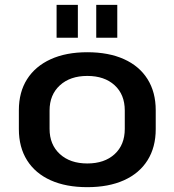

<svg xmlns="http://www.w3.org/2000/svg" viewBox="-20 -765 721 794"><path d="M341 9Q253 9 189.5 -19.5Q126 -48 92 -102Q58 -156 58 -231V-309Q58 -384 92 -437.5Q126 -491 189.5 -520Q253 -549 341 -549Q429 -549 492.5 -520.5Q556 -492 590 -438Q624 -384 624 -309V-231Q624 -156 590 -102Q556 -48 492.5 -19.5Q429 9 341 9ZM341 -89Q412 -89 454 -127.5Q496 -166 496 -232V-308Q496 -374 454 -412.5Q412 -451 341 -451Q270 -451 227.5 -412Q185 -373 185 -308V-232Q185 -167 227.5 -128Q270 -89 341 -89ZM302 -745V-609H214V-745ZM465 -745V-609H378V-745Z"/></svg>

Font: Pathway Extreme 12pt SemiBold
Style: Regular
Weight: 600
Version: Version 1.001;gftools[0.9.26]